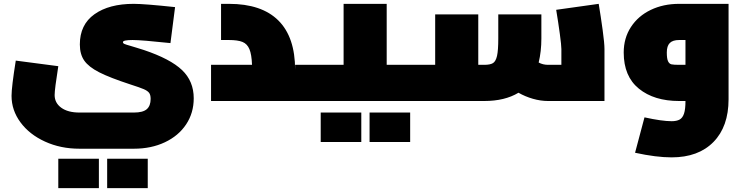

<svg xmlns="http://www.w3.org/2000/svg" viewBox="-20 -525 3867 998"><path d="M40 -27Q40 -72 62 -210L283 -181Q264 -61 264 -31Q264 10 298.5 35Q333 60 393 60H676Q723 60 743 42.5Q763 25 763 -11Q763 -32 755 -42.5Q747 -53 727.5 -61.5Q708 -70 658 -86Q551 -121 496 -149Q441 -177 418 -210Q395 -243 395 -294Q395 -397 471 -451Q547 -505 675 -505Q731 -505 890 -488L866 -301Q716 -317 669 -317Q619 -317 619 -306Q619 -300 627 -296.5Q635 -293 660 -286Q668 -283 688 -277.5Q708 -272 728 -265Q865 -219 926 -161Q987 -103 987 -14Q987 62 947.5 121.5Q908 181 837 214.5Q766 248 676 248H393Q295 248 214 211Q133 174 86.5 111Q40 48 40 -27ZM283 300H494V453H283ZM537 300H748V453H537Z M1635 -94Q1635 -50 1630 -25Q1625 0 1615 0H1077V-188H1290Q1288 -242 1276.5 -269.5Q1265 -297 1240.5 -307Q1216 -317 1170 -317H1129V-505H1170Q1340 -505 1427 -418.5Q1514 -332 1514 -162V-188H1615Q1625 -188 1630 -163Q1635 -138 1635 -94Z M2161 -94Q2161 -50 2156 -25Q2151 0 2141 0H1615Q1605 0 1600 -25Q1595 -50 1595 -94Q1595 -138 1600 -163Q1605 -188 1615 -188H1766V-505H1990V-188H2141Q2151 -188 2156 -163Q2161 -138 2161 -94ZM1647 60H1858V213H1647ZM1901 60H2112V213H1901Z M3122 -270V0H2829Q2790 0 2750 -11.5Q2710 -23 2675 -43Q2604 0 2497 0H2141Q2131 0 2126 -25Q2121 -50 2121 -94Q2121 -138 2126 -163Q2131 -188 2141 -188H2242V-450H2466V-188H2497Q2528 -188 2542.5 -197Q2557 -206 2563.5 -234.5Q2570 -263 2570 -325V-450H2794V-325Q2794 -258 2780 -200Q2802 -188 2829 -188H2898V-270Q2898 -289 2890 -348.5Q2882 -408 2871 -474L3092 -505Q3103 -439 3112.5 -369.5Q3122 -300 3122 -270Z M3767 -505V-9Q3767 133 3688.5 213Q3610 293 3471 293Q3391 293 3281 269L3330 85Q3421 105 3471 105Q3497 105 3512.5 96.5Q3528 88 3535.5 65.5Q3543 43 3543 0H3510Q3380 0 3301 -64Q3222 -128 3222 -252Q3222 -327 3259.5 -384.5Q3297 -442 3362.5 -473.5Q3428 -505 3510 -505ZM3543 -188V-317H3510Q3477 -317 3461.5 -301.5Q3446 -286 3446 -252Q3446 -220 3452.5 -206.5Q3459 -193 3470.5 -190.5Q3482 -188 3510 -188Z"/></svg>

Font: Cairo Black
Style: Regular
Weight: 900
Designer: Mohamed Gaber, Accademia di Belle Arti di Urbino and others
Foundry: Kief Type Foundry, Accademia di Belle Arti di Urbino and others
Version: Version 3.011